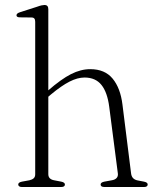

<svg xmlns="http://www.w3.org/2000/svg" viewBox="-20 -749 623 769"><path d="M173.5 -712V-51.5Q173.5 -41 179.5 -35Q185.5 -29 196.5 -27L225 -21.5Q240 -18.5 240 -10Q240 0 224.5 0H67.5Q60.5 0 56.8 -2.8Q53 -5.5 53 -10Q53 -14.5 56.8 -17.2Q60.5 -20 68 -21.5L98 -27Q109 -29.5 115 -35Q121 -40.5 121 -51V-661.5Q121 -670.5 117.5 -674.8Q114 -679 105.5 -679L60 -679.5Q52.5 -679.5 49.2 -681.8Q46 -684 46 -687.5Q46 -691.5 49.2 -694.5Q52.5 -697.5 60 -700L128.5 -722Q139.5 -726 146.5 -727.5Q153.5 -729 158 -729Q166 -729 169.8 -724.8Q173.5 -720.5 173.5 -712ZM161 -351 147 -365 172 -386Q225.5 -432.5 264.5 -452.2Q303.5 -472 341.5 -472Q400 -472 431.2 -434Q462.5 -396 470.5 -330L505 -54.5Q506.5 -42.5 512.8 -35.8Q519 -29 530.5 -26.5L556.5 -21.5Q564 -20 567.8 -17.2Q571.5 -14.5 571.5 -10Q571.5 -5.5 568 -2.8Q564.5 0 557 0H398.5Q383 0 383 -10Q383 -18.5 398 -21.5L428 -27Q440.5 -29 447 -36Q453.5 -43 452 -54.5L417.5 -321Q410 -379.5 386.2 -409Q362.5 -438.5 318.5 -438.5Q290.5 -438.5 258.2 -422Q226 -405.5 184.5 -371Z"/></svg>

Font: Fraunces ExtraLight
Style: Regular
Weight: 250
Version: Version 1.000;[b76b70a41]